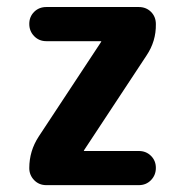

<svg xmlns="http://www.w3.org/2000/svg" viewBox="-20 -540 540 560"><path d="M407.2 -377.9 225.6 -102.5Q225.6 -101.6 225.1 -101.6Q224.6 -101.6 224.6 -100.6Q224.6 -99.6 225.6 -99.6H384.8Q406.2 -99.6 420.4 -85.4Q434.6 -71.3 434.6 -50.3Q434.6 -29.3 420.4 -14.6Q406.2 0 384.8 0H115.2Q93.8 0 79.6 -14.6Q65.4 -29.3 65.4 -49.8Q65.4 -99.6 92.8 -141.6L274.4 -417Q274.4 -418 274.9 -418Q275.4 -418 275.4 -418.9Q275.4 -419.9 274.4 -419.9H115.2Q93.8 -419.9 79.6 -434.6Q65.4 -449.2 65.4 -470.2Q65.4 -491.2 79.6 -505.4Q93.8 -519.5 115.2 -519.5H384.8Q406.2 -519.5 420.4 -505.4Q434.6 -491.2 434.6 -469.7Q435.5 -419.9 407.2 -377.9Z"/></svg>

Font: Rounded-X Mgen+ 1mn bold
Style: Bold
Weight: 700
Designer: [Source Han Sans]
Ryoko NISHIZUKA  (kana & ideographs); Paul D. Hunt (Latin, Greek & Cyrillic); Wenlong ZHANG  (bopomofo
Version: Version 1.059.20150602